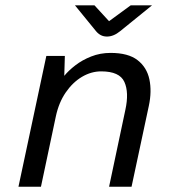

<svg xmlns="http://www.w3.org/2000/svg" viewBox="-20 -708 672 728"><path d="M50 0 155.7 -496H225.9L223.7 -420.5Q239.9 -440.4 265.7 -460.3Q291.4 -480.3 325.6 -493.8Q359.8 -507.4 399.3 -507.4Q466.1 -507.4 501.4 -480.1Q536.7 -452.8 546.4 -407.3Q556.1 -361.7 544.3 -306.5L478.8 0H393.6L455.4 -291.8Q469.7 -357.5 451.6 -397.4Q433.5 -437.4 363.6 -437.4Q325.9 -437.4 290.7 -416.6Q255.6 -395.8 229.2 -357.4Q202.8 -319 191.6 -266L135.3 0ZM385.7 -569.4Q372.4 -569.4 362.2 -574.8Q352 -580.2 344 -589.9L264.1 -687.9H338.1L393.4 -627.7L475.8 -687.9H556.6L435.7 -589.9Q410.7 -569.4 385.7 -569.4Z"/></svg>

Font: Atkinson Hyperlegible Mono ExtraLight
Style: Italic
Weight: 200
Italic angle: -12°
Monospace: yes
Designer: Elliott Scott, Megan Eiswerth, Linus Boman, Theodore Petrosky, Letters from Sweden
Foundry: Applied Design Works, Letters from Sweden
Version: Version 2.001